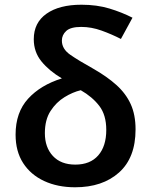

<svg xmlns="http://www.w3.org/2000/svg" viewBox="-20 -783 640 813"><path d="M298 10Q224 10 167 -16.5Q110 -43 78 -92.5Q46 -142 46 -213Q46 -307 99 -365Q152 -423 242 -451Q188 -483 155.5 -523Q123 -563 123 -617Q123 -687 177 -725Q231 -763 325 -763Q390 -763 443 -747Q496 -731 541 -708L492 -618Q453 -638 410 -653.5Q367 -669 324 -669Q279 -669 260.5 -652Q242 -635 242 -611Q242 -576 277 -551.5Q312 -527 375 -492Q433 -459 473 -423Q513 -387 533.5 -342Q554 -297 554 -235Q554 -115 484 -52.5Q414 10 298 10ZM299 -86Q362 -86 396 -125Q430 -164 430 -233Q430 -296 400.5 -334.5Q371 -373 322 -401Q288 -393 253 -371.5Q218 -350 194 -313Q170 -276 170 -219Q170 -159 204 -122.5Q238 -86 299 -86Z"/></svg>

Font: Noto Sans Mono SemiBold
Style: Regular
Weight: 600
Designer: Monotype Design Team
Foundry: Monotype Imaging Inc.
Version: Version 2.014; ttfautohint (v1.8.4.7-5d5b)